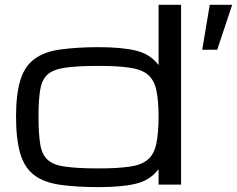

<svg xmlns="http://www.w3.org/2000/svg" viewBox="-20 -770 989 801"><path d="M391.1 10.7Q302.2 10.7 231 1Q164.1 -8.8 124.5 -38.1Q83.5 -67.9 65.4 -126.5Q46.9 -188 46.9 -284.2Q46.9 -377.4 65.4 -437.5Q83.5 -494.6 124.5 -524.4Q164.6 -554.2 231 -563.5Q302.2 -573.2 391.1 -573.2Q485.8 -573.2 543.9 -559.6Q606 -545.9 641.6 -498.5V-750H735.4V0H641.6V-64.5Q605.5 -16.6 543.9 -2.9Q485.8 10.7 391.1 10.7ZM641.6 -284.2Q641.6 -350.1 631.8 -396Q622.1 -438 595.7 -459.5Q570.3 -480.5 520 -487.8Q470.7 -495.1 391.1 -495.1Q303.7 -495.1 253.4 -487.8Q202.6 -480.5 178.7 -459.5Q154.8 -438.5 147.9 -396Q140.6 -354 140.6 -284.2Q140.6 -211.9 147.9 -168.5Q154.8 -124.5 178.7 -103.5Q202.6 -81.1 253.4 -74.7Q303.7 -67.4 391.1 -67.4Q470.7 -67.4 520 -74.7Q568.8 -81.1 595.7 -103.5Q622.1 -125 631.8 -168.5Q641.6 -215.8 641.6 -284.2ZM855 -750H948.7L886.2 -562.5H823.7Z"/></svg>

Font: Michroma+
Style: Regular
Weight: 400
Designer: beogot
Foundry: beogot
Version: Version